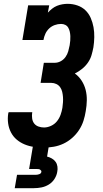

<svg xmlns="http://www.w3.org/2000/svg" viewBox="-20 -763 540 1003"><path d="M210 8Q183 8 157.5 4.5Q132 1 109 -8.5Q86 -18 67.5 -33.5Q49 -49 37.5 -71Q26 -93 22.5 -118.5Q19 -144 23 -170Q24 -171 24 -173Q24 -175 25 -177H149Q149 -176 148.5 -175.5Q148 -175 148 -174Q146 -159 148 -144Q150 -129 158.5 -118Q167 -107 181 -102Q195 -97 210 -97Q228 -97 246.5 -105.5Q265 -114 277.5 -129.5Q290 -145 296.5 -163.5Q303 -182 306 -200Q308 -214 309 -228.5Q310 -243 309 -256.5Q308 -270 305 -283Q302 -296 294.5 -307Q287 -318 274.5 -324Q262 -330 248 -330H192L209 -435H266Q282 -435 297 -443Q312 -451 322 -465Q332 -479 336.5 -495Q341 -511 344 -527Q346 -539 347 -551Q348 -563 347.5 -574.5Q347 -586 344.5 -597.5Q342 -609 336.5 -618.5Q331 -628 321 -633Q311 -638 299 -638Q282 -638 265.5 -632Q249 -626 236.5 -614Q224 -602 217 -586.5Q210 -571 207 -554H97L127 -735H237L230 -697Q240 -708 252 -717.5Q264 -727 277.5 -732.5Q291 -738 305.5 -740.5Q320 -743 333 -743Q360 -743 384.5 -734.5Q409 -726 426.5 -709Q444 -692 454 -669Q464 -646 468.5 -621Q473 -596 472.5 -569Q472 -542 468 -516Q464 -495 458 -474.5Q452 -454 439 -435.5Q426 -417 408.5 -403Q391 -389 371 -379Q392 -364 406.5 -341.5Q421 -319 427.5 -293Q434 -267 433.5 -239Q433 -211 428 -183Q424 -157 416 -132Q408 -107 393 -84Q378 -61 357 -42.5Q336 -24 311.5 -12.5Q287 -1 261 3.5Q235 8 210 8ZM57 220 69 150H169Q177 150 186 146.5Q195 143 196 135Q197 131 194.5 128Q192 125 189 123Q186 121 182 120.5Q178 120 174 120H132L152 0H235L226 55Q239 58 251 65Q263 72 270.5 82.5Q278 93 280 107Q282 121 279 135Q276 154 264.5 172Q253 190 235 201Q217 212 197 216Q177 220 157 220Z"/></svg>

Font: Iosevka Slab Extrabold
Style: Italic
Weight: 800
Italic angle: -9°
Monospace: yes
Designer: Belleve Invis
Foundry: Belleve Invis
Version: Version 11.1.0; ttfautohint (v1.8.3)